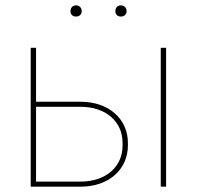

<svg xmlns="http://www.w3.org/2000/svg" viewBox="-20 -699 737 719"><path d="M433 -637C445 -637 454 -645 454 -657C454 -670 445 -679 433 -679C420 -679 412 -670 412 -657C412 -645 420 -637 433 -637ZM265 -637C277 -637 286 -645 286 -657C286 -670 277 -679 265 -679C252 -679 244 -670 244 -657C244 -645 252 -637 265 -637ZM95 0H282C386 0 459 -63 459 -155V-163C459 -255 386 -318 282 -318H115V-520H95ZM582 0H602V-520H582ZM115 -19V-299H282C376 -299 439 -244 439 -164V-154C439 -74 376 -19 282 -19Z"/></svg>

Font: Fixel Display Thin
Style: Regular
Weight: 100
Designer: AlfaBravo + MacPaw
Foundry: Kyrylo Tkachov, Marchela Mozhyna, Serhii Makarenko, Maria Weinstein, Zakhar Kryvoshyya
Version: Version 1.211